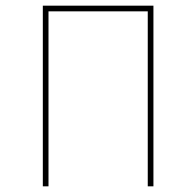

<svg xmlns="http://www.w3.org/2000/svg" viewBox="-20 -657 692 677"><path d="M131 0V-637H521V0H501V-617H151V0Z"/></svg>

Font: Alegreya Sans Thin
Style: Regular
Weight: 100
Designer: Juan Pablo del Peral
Foundry: Huerta Tipografica
Version: Version 2.007